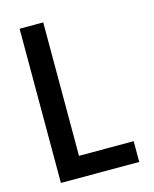

<svg xmlns="http://www.w3.org/2000/svg" viewBox="-113 -826 723 902"><g transform="rotate(-15 248.5 -375.0)"><path d="M70 0V-750H185V-101H451V0Z"/></g></svg>

Font: Orkney Medium
Style: Regular
Weight: 500
Designer: Samuel Oakes and Alfredo Marco Pradil
Foundry: Alfredo Marco Pradil
Version: 1.0; ttfautohint (v1.5)